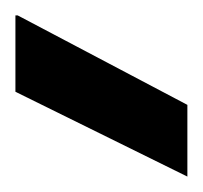

<svg xmlns="http://www.w3.org/2000/svg" viewBox="-20 -768 263 249"><path d="M223 -539 0 -649V-748H3L223 -632Z"/></svg>

Font: DM Sans 36pt SemiBold
Style: Regular
Weight: 600
Designer: Colophon Foundry, Jonny Pinhorn
Foundry: Colophon Foundry
Version: Version 4.004;gftools[0.9.30]